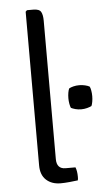

<svg xmlns="http://www.w3.org/2000/svg" viewBox="-53 -770 441 809"><g transform="rotate(-5 167.5 -365.5)"><path d="M238.5 -57.5Q245 -41 245 -17.5Q245 -13.5 244.8 -9.5Q244.5 -5.5 243.5 -2Q229 0 207.8 2Q186.5 4 170.5 4Q133 4 109.8 -17.2Q86.5 -38.5 86.5 -79V-729L92.5 -735H119.5Q144.5 -735 151.8 -722.2Q159 -709.5 159 -684.5V-99.5Q159 -78.5 168.5 -68Q178 -57.5 196.5 -57.5ZM234 -350Q234 -362.5 236 -373.8Q238 -385 241 -391Q247.5 -395 259.2 -398Q271 -401 284.5 -401Q297 -401 309.2 -398Q321.5 -395 328 -391Q331 -385 333 -373.8Q335 -362.5 335 -350Q335 -338.5 333 -327Q331 -315.5 328 -309Q321.5 -305.5 309.2 -302.2Q297 -299 284.5 -299Q271 -299 259.2 -302.2Q247.5 -305.5 241 -309Q238 -315.5 236 -327Q234 -338.5 234 -350Z"/></g></svg>

Font: Signika
Style: Regular
Weight: 300
Designer: Anna Giedry
Foundry: Anna Giedry
Version: Version 2.000